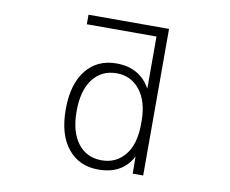

<svg xmlns="http://www.w3.org/2000/svg" viewBox="-82 -855 1163 970"><g transform="rotate(10 500.0 -370.0)"><path d="M488.3 -38.1Q562.5 -38.1 607.9 -94.2Q653.3 -150.4 653.3 -252.9V-268.6Q653.3 -368.2 607.9 -426.3Q562.5 -484.4 488.3 -484.4Q411.1 -484.4 366.2 -425.8Q321.3 -367.2 321.3 -261.2Q321.3 -155.3 366.2 -96.7Q411.1 -38.1 488.3 -38.1ZM653.3 -702.1H295.9V-751H709V1H655.3L654.3 -86.9Q602.5 11.7 478.5 10.7Q380.9 10.7 323.2 -60.5Q265.6 -131.8 265.6 -260.7Q265.6 -389.6 322.8 -461.4Q379.9 -533.2 478.5 -533.2Q598.6 -533.2 653.3 -434.6Z"/></g></svg>

Font: Gen Shin Gothic Monospace Light
Style: Regular
Weight: 300
Designer: [Source Han Sans]
Ryoko NISHIZUKA  (kana & ideographs); Paul D. Hunt (Latin, Greek & Cyrillic); Wenlong ZHANG  (bopomofo
Version: Version 1.002.20150607